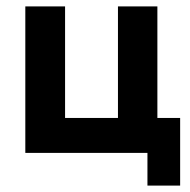

<svg xmlns="http://www.w3.org/2000/svg" viewBox="-20 -477 594 599"><path d="M440 0H59V-457H183V-109H348V-457H471V-109H542V102H440Z"/></svg>

Font: Tilda Sans Bold
Style: Regular
Weight: 700
Designer: ParaType Ltd
Foundry: ParaType Ltd
Version: Version 1.009